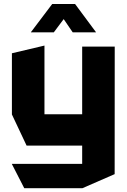

<svg xmlns="http://www.w3.org/2000/svg" viewBox="-20 -756 646 979"><path d="M399 203.7V-518.5H565L564.6 131.9L400 203.7ZM103.7 203.7 40.7 80.7V79.7H399V203.7ZM115.6 -13.6 40.7 -172.4V-173.4H399V-13.6ZM40.7 -173.4V-484.4L205.7 -523.4H206.7V-173.4ZM350.7 -591.2 265.3 -716.4 362.8 -735.6 469.2 -592.2V-591.2ZM137.8 -591.2V-592.2L246.2 -735.6H362.4L254.4 -591.2Z"/></svg>

Font: Foldit Thin
Style: Regular
Weight: 100
Designer: Sophia Tai
Foundry: Sophia Tai
Version: Version 1.003